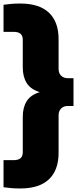

<svg xmlns="http://www.w3.org/2000/svg" viewBox="-34 -838 436 1088"><path d="M80.5 230Q52.5 230 29.5 228Q6.5 226 -14 223V69.5H44Q95 69.5 95 25V-176Q95 -229.5 117.5 -265Q140 -300.5 191.5 -316Q140 -331.5 117.5 -367Q95 -402.5 95 -456V-613Q95 -657.5 44 -657.5H-14V-811Q6.5 -814 29.5 -816Q52.5 -818 80.5 -818Q188.5 -818 243.2 -766.2Q298 -714.5 298 -616V-447Q298 -423.5 312.2 -409.2Q326.5 -395 350 -395H382.5V-237.5H350Q326.5 -237.5 312.2 -223Q298 -208.5 298 -185V28Q298 126.5 243.2 178.2Q188.5 230 80.5 230Z"/></svg>

Font: Encode Sans SemiCondensed SemiCondensed Black
Style: Regular
Weight: 900
Width: 4
Designer: Multiple Designers
Foundry: Impallari Type
Version: Version 3.000; ttfautohint (v1.8.3) -l 8 -r 50 -G 200 -x 14 